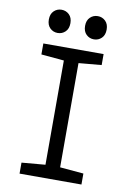

<svg xmlns="http://www.w3.org/2000/svg" viewBox="-89 -852 616 907"><g transform="rotate(10 219.0 -398.5)"><path d="M70.3 -52.7 183.6 -62.5V-562.5L74.2 -572.3V-625H363.3V-572.3L253.9 -562.5V-62.5L367.2 -52.7V0H70.3ZM80.1 -741.2Q80.1 -767.6 95.2 -782.2Q110.4 -796.9 131.8 -796.9Q153.3 -796.9 168.5 -782.2Q183.6 -767.6 183.6 -741.2Q183.6 -714.8 168.5 -700.2Q153.3 -685.5 131.8 -685.5Q110.4 -685.5 95.2 -700.2Q80.1 -714.8 80.1 -741.2ZM253.9 -741.2Q253.9 -767.6 269 -782.2Q284.2 -796.9 305.7 -796.9Q327.1 -796.9 342.3 -782.2Q357.4 -767.6 357.4 -741.2Q357.4 -714.8 342.3 -700.2Q327.1 -685.5 305.7 -685.5Q284.2 -685.5 269 -700.2Q253.9 -714.8 253.9 -741.2Z"/></g></svg>

Font: Sudo Var
Style: Regular
Weight: 400
Monospace: yes
Designer: Jens Kutilek
Foundry: Jens Kutilek
Version: Version 0.065;FEAKit 1.0